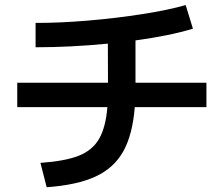

<svg xmlns="http://www.w3.org/2000/svg" viewBox="-20 -745 904 777"><path d="M414.6 -311.5H49.8V-410.2H417L416.5 -568.4Q265.6 -553.7 124 -553.7V-652.3Q220.2 -651.9 335.4 -661.6Q450.7 -671.4 556.6 -688Q662.6 -704.6 731.4 -724.6L760.7 -628.9Q666 -600.1 528.3 -581.5V-410.2H815.4V-311.5H525.4Q516.6 -199.7 478.8 -132.3Q440.9 -64.9 366.5 -30.5Q292 3.9 168.9 12.7L143.6 -85.9Q242.7 -92.8 298.1 -114.5Q353.5 -136.2 380.6 -182.4Q407.7 -228.5 414.6 -311.5Z"/></svg>

Font: Pretendard GOV SemiBold
Style: Regular
Weight: 600
Designer: Base glyphs from Inter by Rasmus Andersson; Hangeul glyphs from Noto Sans CJK(Source Han Sans) by Jang Soo-young and Kan
Foundry: Kil Hyung-jin
Version: Version 1.309